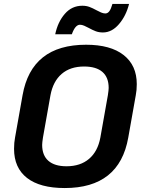

<svg xmlns="http://www.w3.org/2000/svg" viewBox="-20 -938 722 970"><path d="M51 -186Q51 -218 56 -243L94 -457Q139 -712 415 -712Q538 -712 604.5 -660Q671 -608 671 -513Q671 -482 666 -457L628 -243Q583 12 307 12Q182 12 116.5 -39Q51 -90 51 -186ZM487 -243 525 -457Q529 -483 529 -494Q529 -547 497.5 -574.5Q466 -602 405 -602Q335 -602 291.5 -564.5Q248 -527 235 -457L197 -243Q193 -217 193 -206Q193 -153 224.5 -125.5Q256 -98 316 -98Q386 -98 430 -135.5Q474 -173 487 -243ZM396 -909Q416 -909 432 -903Q448 -897 468 -886Q479 -880 490.5 -875Q502 -870 512 -870Q524 -870 532.5 -881.5Q541 -893 548 -918H632Q617 -858 581 -816Q545 -774 500 -774Q480 -774 464 -780Q448 -786 428 -797Q417 -803 405.5 -808Q394 -813 384 -813Q360 -813 343 -765H259Q272 -827 307.5 -868Q343 -909 396 -909Z"/></svg>

Font: KoHo
Style: Bold Italic
Weight: 700
Italic angle: -10°
Version: Version 1.000; ttfautohint (v1.6)